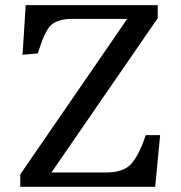

<svg xmlns="http://www.w3.org/2000/svg" viewBox="-20 -720 697 740"><path d="M58.1 0V-47.9L470.2 -647H255.9Q231 -647 213.1 -641.8Q195.3 -636.7 183.1 -628.4Q170.9 -620.1 160.6 -602.1Q150.4 -584 143.3 -565.4Q136.2 -546.9 126 -514.2L66.9 -508.8L79.1 -700.2H587.9V-649.9L178.2 -55.2H389.2Q452.1 -55.2 482.4 -85Q512.7 -114.7 542 -199.2H597.2L578.1 0Z"/></svg>

Font: Literata Book
Style: Regular
Weight: 400
Designer: Latin by Veronika Burian and Jose Scaglione. Greek by Irene Vlachou. Cyrillic by Vera Evstafieva
Foundry: TypeTogether
Version: Version 2.003;PS 002.003;hotconv 1.0.88;makeotf.lib2.5.64775